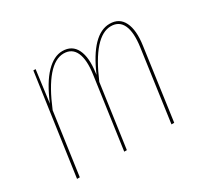

<svg xmlns="http://www.w3.org/2000/svg" viewBox="-113 -693 920 859"><g transform="rotate(-30 347.0 -264.0)"><path d="M534.2 -528.3Q584 -528.3 604.7 -486.1Q625.5 -443.8 614.7 -368.7L563.5 0H549.3L600.6 -367.7Q610.8 -439.9 593.8 -478Q576.7 -516.1 533.7 -516.1Q445.3 -516.1 364.7 -326.2L318.8 0H305.2L356.9 -367.7Q367.2 -439.5 349.9 -477.8Q332.5 -516.1 289.6 -516.1Q201.2 -516.1 120.6 -320.8L75.7 0H61.5L134.8 -518.1H146.5L124.5 -352.1Q161.6 -441.4 203.9 -484.9Q246.1 -528.3 290 -528.3Q339.8 -528.3 360.6 -486.1Q381.3 -443.8 370.6 -368.7L369.6 -359.4Q442.4 -528.3 534.2 -528.3Z"/></g></svg>

Font: Fira Sans Compressed Hair
Style: Italic
Weight: 100
Width: 3
Italic angle: -8°
Designer: Carrois Corporate & Edenspiekermann AG
Foundry: Carrois Corporate GbR & Edenspiekermann AG
Version: Version 4.203;PS 004.203;hotconv 1.0.88;makeotf.lib2.5.64775